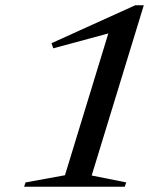

<svg xmlns="http://www.w3.org/2000/svg" viewBox="-20 -713 626 733"><path d="M228 -44 407.5 -631 429 -595 183.5 -528.5 176.5 -548 496.5 -693H529L330 -43L462 -16.5L456 0H72L77.5 -16.5Z"/></svg>

Font: Newsreader 36pt Medium
Style: Italic
Weight: 500
Italic angle: -17°
Designer: Hugues Gentile
Foundry: Production Type
Version: Version 1.003